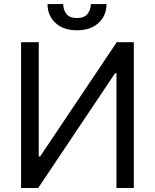

<svg xmlns="http://www.w3.org/2000/svg" viewBox="-20 -938 773 958"><path d="M647.7 0V-727.3H562.5L180.4 -157.7H173.3V-727.3H85.2V0H170.5L554 -572.4H561.1V0ZM433.2 -917.6H511.4Q511.4 -860.1 471.6 -823.5Q431.8 -786.9 363.6 -786.9Q296.5 -786.9 256.9 -823.5Q217.3 -860.1 217.3 -917.6H295.5Q295.5 -889.9 310.9 -869Q326.3 -848 363.6 -848Q400.9 -848 417.1 -869Q433.2 -889.9 433.2 -917.6Z"/></svg>

Font: Inter UI
Style: Regular
Weight: 400
Designer: Rasmus Andersson
Foundry: rsms
Version: Version 2.2